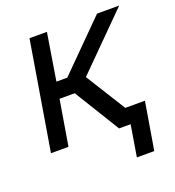

<svg xmlns="http://www.w3.org/2000/svg" viewBox="-128 -643 822 900"><g transform="rotate(-20 283.5 -192.5)"><path d="M29.8 0 119.6 -541H206.5L168.5 -306.6H222.7L456.5 -541H566.9L305.7 -279.3L480 0H369.6L230.5 -226.1H154.8L117.2 0ZM401.4 156.2 427.2 0H390.6L403.8 -80.6H527.8L488.3 156.2Z"/></g></svg>

Font: Inter 17pt
Style: Italic
Weight: 400
Italic angle: -9.3988°
Version: Version 4.001;git-66647c0bb